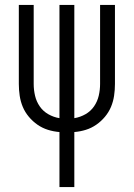

<svg xmlns="http://www.w3.org/2000/svg" viewBox="-20 -755 540 775"><path d="M220 0V-222Q196 -224 173.5 -231Q151 -238 131.5 -251.5Q112 -265 96.5 -283.5Q81 -302 72 -323.5Q63 -345 59.5 -368.5Q56 -392 56 -416V-735H116V-416Q116 -392 121.5 -368.5Q127 -345 140.5 -325.5Q154 -306 175 -294Q196 -282 220 -278V-735H280V-278Q304 -282 325 -294Q346 -306 359.5 -325.5Q373 -345 378.5 -368.5Q384 -392 384 -416V-735H444V-416Q444 -392 440.5 -368.5Q437 -345 428 -323.5Q419 -302 403.5 -283.5Q388 -265 368.5 -251.5Q349 -238 326.5 -231Q304 -224 280 -222V0Z"/></svg>

Font: Iosevka Curly Light
Style: Regular
Weight: 300
Monospace: yes
Designer: Belleve Invis
Foundry: Belleve Invis
Version: Version 22.1.2; ttfautohint (v1.8.4)